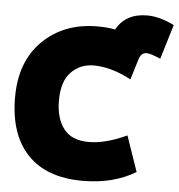

<svg xmlns="http://www.w3.org/2000/svg" viewBox="-58 -870 901 969"><g transform="rotate(5 393.0 -386.0)"><path d="M402 -541Q334 -541 288 -494Q242 -447 242 -350Q242 -260 282.5 -207Q323 -154 410 -154Q494 -154 602 -204L664 -24Q551 44 396 44Q213 44 116.5 -57.5Q20 -159 20 -347Q20 -529 127.5 -634Q235 -739 404 -739Q458 -739 493 -731Q540 -816 649 -816Q712 -816 786 -779L733 -604Q683 -626 662 -626Q635 -626 625 -594V-595L592 -487Q491 -541 402 -541Z"/></g></svg>

Font: Repo
Style: ExtraBlack
Weight: 1000
Designer: Stefan Peev
Foundry: Context Ltd
Version: Version 001.000